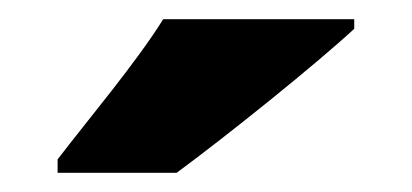

<svg xmlns="http://www.w3.org/2000/svg" viewBox="-20 -786 429 200"><path d="M349 -756V-766H150C122 -721 73 -663 40 -620V-606H164C217 -645 309 -719 349 -756Z"/></svg>

Font: Noto Sans Thai Looped SemiCondensed Black
Style: Regular
Weight: 900
Width: 4
Designer: Sasikarn Vongin, Ben Mitchell
Foundry: The Fontpad Ltd
Version: Version 1.001